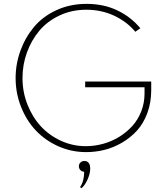

<svg xmlns="http://www.w3.org/2000/svg" viewBox="-20 -784 871 1008"><path d="M62 -374Q62 -448.2 87.2 -517.6Q112.3 -586.9 158.2 -642.1Q204.1 -697.3 275.9 -730.5Q347.7 -763.7 434.6 -763.7Q524.9 -763.7 596.4 -729.2Q668 -694.8 716.8 -635.7L690.4 -617.2Q645.5 -670.9 578.6 -701.9Q511.7 -732.9 433.1 -732.9Q356.4 -732.9 292.2 -702.6Q228 -672.4 186.3 -622.3Q144.5 -572.3 121.3 -508.1Q98.1 -443.8 98.1 -374.5Q98.1 -301.3 124 -235.4Q149.9 -169.4 194.1 -121.3Q238.3 -73.2 300 -44.9Q361.8 -16.6 430.7 -16.6Q476.1 -16.6 520.8 -28.8Q565.4 -41 604.7 -64.9Q644 -88.9 674.1 -121.8Q704.1 -154.8 721.4 -199Q738.8 -243.2 738.8 -293V-325.7H427.2V-356H773.9V-311Q773.9 -245.1 753.4 -190.2Q732.9 -135.3 699 -98.1Q665 -61 620.4 -34.9Q575.7 -8.8 528.3 2.9Q481 14.6 432.1 14.6Q355 14.6 286.1 -16.1Q217.3 -46.9 168.2 -98.9Q119.1 -150.9 90.6 -222.7Q62 -294.4 62 -374ZM423.3 61Q437 61 445.3 71Q453.6 81.1 453.6 100.6Q453.6 127.9 439.2 159.4Q424.8 190.9 407.2 204.1L400.4 198.2Q421.9 167 421.9 117.7Q410.2 117.2 402.1 108.9Q394 100.6 394 88.9Q394 77.1 402.3 69.1Q410.6 61 423.3 61Z"/></svg>

Font: Spartan MB ExtLt
Style: Regular
Weight: 200
Designer: Matt Bailey, Mirko Velimirovic
Foundry: Matt Bailey
Version: Version 1.005